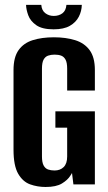

<svg xmlns="http://www.w3.org/2000/svg" viewBox="-20 -750 438 781"><path d="M165.5 10.6Q132.3 10.6 102.5 -0.1Q72.7 -10.8 53.8 -43.5Q35 -76.3 35 -140.8V-464.9Q35 -517.5 55.7 -546.3Q76.4 -575.2 113.4 -586.7Q150.3 -598.3 199.2 -598.3Q248 -598.3 285.7 -586.6Q323.4 -574.9 344.6 -546Q365.9 -517.1 365.9 -464.9V-381.6H253.2V-470.8Q253.2 -495.2 246.6 -507.4Q239.9 -519.6 228.7 -523.7Q217.5 -527.8 202 -527.8Q187.4 -527.8 175.7 -523.7Q164 -519.6 157.3 -507.4Q150.7 -495.2 150.7 -470.8V-113.5Q150.7 -89.8 157.3 -77.2Q164 -64.6 175.7 -60.5Q187.4 -56.5 202 -56.5Q224.7 -56.5 239 -70.4Q253.2 -84.4 253.2 -113.5V-230.6H205.3V-297H365.9V0H278.6L272.9 -46.3Q271.3 -43.4 269.4 -40.4Q267.5 -37.4 265.9 -35.1Q255.7 -18.2 232.2 -3.8Q208.7 10.6 165.5 10.6ZM197.9 -630.7Q151.6 -630.7 127.5 -647.6Q103.4 -664.5 94.9 -687.9Q86.4 -711.4 86 -730.1H148Q149.6 -707.6 164.3 -696.4Q179.1 -685.2 198.6 -685.2Q219.4 -685.2 233.8 -695.9Q248.2 -706.6 250.2 -730.1H312.8Q312.2 -704.5 300.5 -681.8Q288.7 -659 264.1 -644.9Q239.5 -630.7 197.9 -630.7Z"/></svg>

Font: Alumni Sans Thin
Style: Regular
Weight: 100
Designer: Robert E. Leuschke
Foundry: Robert E. Leuschke
Version: Version 1.018